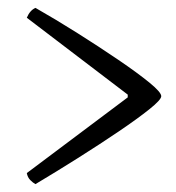

<svg xmlns="http://www.w3.org/2000/svg" viewBox="-20 -521 447 487"><path d="M70 -54Q64 -57 57 -64Q50 -71 48 -82L304 -274V-281L48 -476Q56 -495 70 -501Q121 -472 176.5 -437Q232 -402 280.5 -369Q329 -336 359 -311.5Q389 -287 389 -277Q389 -268 359 -244Q329 -220 281 -187.5Q233 -155 177.5 -120Q122 -85 70 -54Z"/></svg>

Font: Texturina ExtraLight
Style: Regular
Weight: 200
Designer: Guillermo Torres Carreño
Foundry: Omnibus-Type
Version: Version 1.002; ttfautohint (v1.8.3)